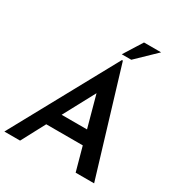

<svg xmlns="http://www.w3.org/2000/svg" viewBox="-216 -1064 1126 1206"><g transform="rotate(30 347.0 -461.5)"><path d="M465 -171H200L109 0H-5L410 -758H417L646 0H512ZM438 -271 376 -498 254 -271ZM460 -789H391L475 -923H599Z"/></g></svg>

Font: Josefin Sans SemiBold
Style: Italic
Weight: 600
Italic angle: -7°
Designer: Santiago Orozco
Foundry: Typemade
Version: Version 2.000